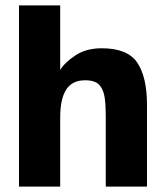

<svg xmlns="http://www.w3.org/2000/svg" viewBox="-20 -688 612 708"><path d="M50 0V-668H202V-430Q219 -458 258.5 -484Q298 -510 355 -510Q451 -510 486.5 -456.5Q522 -403 522 -302V0H370V-264Q370 -299 366 -328Q362 -357 346.5 -374.5Q331 -392 294 -392Q246 -392 224 -357.5Q202 -323 202 -255V0Z"/></svg>

Font: Atkinson Hyperlegible
Style: Bold
Weight: 700
Designer: Elliott Scott, Megan Eiswerth, Linus Boman, Theodore Petrosky
Foundry: Braille Institute
Version: Version 1.006; ttfautohint (v1.8.3)